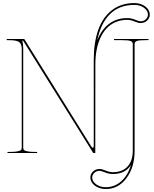

<svg xmlns="http://www.w3.org/2000/svg" viewBox="-20 -1020 1025 1280"><path d="M852.5 80.6Q814.5 140.1 731.9 140.1Q706.5 140.1 680.2 129.4Q653.8 118.7 644.5 118.7Q623.5 118.7 609.1 132.1Q594.7 145.5 594.7 163.6Q594.7 189 620.8 208.5Q647 228 685.5 228Q743.7 228 788.1 188.5Q832.5 148.9 852.5 80.6ZM740.2 -759.8H970.2V-752.4H952.6Q906.7 -752.4 892.1 -746.6Q877.4 -740.7 877.4 -727.5V-15.1Q877.4 95.7 823 168Q768.6 240.2 685.5 240.2Q642.6 240.2 612.5 217.8Q582.5 195.3 582.5 163.6Q582.5 139.6 600.6 123Q618.7 106.4 644.5 106.4Q658.7 106.4 684.6 117.2Q710.4 127.9 731.9 127.9Q796.4 127.9 830.8 89.4Q865.2 50.8 865.2 -15.1V-727.5Q865.2 -740.7 850.6 -746.6Q835.9 -752.4 790 -752.4H740.2ZM628.4 -750Q653.8 -819.3 704.8 -859.4Q755.9 -899.4 829.1 -899.4Q854.5 -899.4 880.9 -888.7Q907.2 -877.9 916.5 -877.9Q937.5 -877.9 951.9 -891.4Q966.3 -904.8 966.3 -922.9Q966.3 -948.2 940.2 -967.8Q914.1 -987.3 875.5 -987.3Q775.4 -987.3 713.1 -925.8Q650.9 -864.3 628.4 -750ZM24.9 -759.8H139.6Q142.6 -759.8 143.6 -757.3L588.4 -43.9Q593.8 -35.2 599.1 -35.2Q605 -35.2 605 -47.9V-620.1Q605 -735.4 634.5 -819.6Q664.1 -903.8 725.6 -951.7Q787.1 -999.5 875.5 -999.5Q918.5 -999.5 948.5 -977.1Q978.5 -954.6 978.5 -922.9Q978.5 -898.9 960.4 -882.6Q942.4 -866.2 916.5 -866.2Q902.3 -866.2 876.5 -877Q850.6 -887.7 829.1 -887.7Q786.1 -887.7 751 -872.8Q715.8 -857.9 690.9 -831.1Q666 -804.2 648.9 -766.8Q631.8 -729.5 623.8 -685.5Q615.7 -641.6 615.7 -591.3L615.2 0H604.5Q601.6 0 600.1 -2.4L133.3 -750H128.9Q134.8 -726.1 134.8 -694.3V-35.2Q134.8 -26.4 138.9 -21Q143.1 -15.6 160.4 -11.5Q177.7 -7.3 210 -7.3H227.5V0H29.8V-7.3H49.8Q82 -7.3 99.4 -11.5Q116.7 -15.6 120.8 -21Q125 -26.4 125 -35.2V-694.8Q125 -710.4 120.6 -721.2Q116.2 -731.9 109.4 -738Q102.5 -744.1 89.6 -747.3Q76.7 -750.5 64 -751.5Q51.3 -752.4 30.8 -752.4H24.9Z"/></svg>

Font: ZnikomitNo24
Style: Thin
Weight: 300
Designer: gluk
Foundry: gluk
Version: Version 0.55